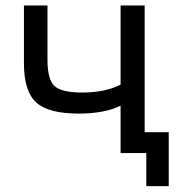

<svg xmlns="http://www.w3.org/2000/svg" viewBox="-20 -544 650 685"><path d="M410.2 -524.4H496.1V-72.3H582V120.1H502V2H489.3H460H410.2V-167Q352.5 -138.7 261.7 -138.7Q152.3 -138.7 108.9 -178.7Q65.4 -218.8 65.4 -318.4V-524.4H149.4V-331.1Q149.4 -259.8 174.8 -236.8Q200.2 -213.9 273.4 -213.9Q355.5 -213.9 410.2 -242.2Z"/></svg>

Font: irohakakuC Regular
Style: Regular
Weight: 400
Designer: [Source Han Sans]
Ryoko NISHIZUKA Ë•øÂ°öÊ∂ºÂ≠ê (kana & ideographs); Paul D. Hunt (Latin, Greek & Cyrillic); Wenlong ZHAN
Version: Version 1.001.20160904